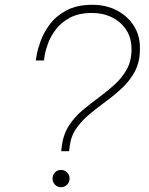

<svg xmlns="http://www.w3.org/2000/svg" viewBox="-20 -770 620 800"><path d="M235 -140 237 -158Q243 -208 266 -244.5Q289 -281 322 -309Q355 -337 390.5 -363Q426 -389 457 -417Q488 -445 508 -480.5Q528 -516 528 -565Q528 -612 506 -645.5Q484 -679 447 -697.5Q410 -716 364 -716Q308 -716 271 -696Q234 -676 212 -646.5Q190 -617 179.5 -587.5Q169 -558 166 -538Q163 -518 163 -518H129Q129 -518 133 -541.5Q137 -565 149.5 -599.5Q162 -634 187.5 -668.5Q213 -703 256.5 -726.5Q300 -750 365 -750Q422 -750 467 -726.5Q512 -703 538 -662Q564 -621 563 -566Q563 -513 543 -474.5Q523 -436 491.5 -406Q460 -376 424 -349.5Q388 -323 354.5 -295.5Q321 -268 298 -235Q275 -202 270 -158L268 -140ZM234 10Q219 10 209 -0.5Q199 -11 199 -26Q199 -41 209 -51.5Q219 -62 234 -62Q249 -62 259.5 -51.5Q270 -41 270 -26Q270 -11 259.5 -0.5Q249 10 234 10Z"/></svg>

Font: Be Vietnam Pro Thin
Style: Italic
Weight: 100
Italic angle: -12°
Designer: Lam Bao, Tony Le, Vietanh Nguyen
Foundry: Yellow Type Foundry
Version: Version 1.002; ttfautohint (v1.8.3)